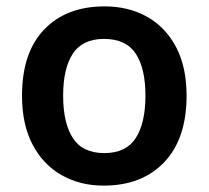

<svg xmlns="http://www.w3.org/2000/svg" viewBox="-20 -572 654 602"><path d="M565 -272Q565 -137 495 -63.5Q425 10 305 10Q231 10 173 -23Q115 -56 82 -119Q49 -182 49 -272Q49 -407 118.5 -479.5Q188 -552 308 -552Q383 -552 441 -519.5Q499 -487 532 -424.5Q565 -362 565 -272ZM178 -272Q178 -186 208.5 -139Q239 -92 307 -92Q375 -92 405.5 -139Q436 -186 436 -272Q436 -358 405.5 -404Q375 -450 306 -450Q239 -450 208.5 -404Q178 -358 178 -272Z"/></svg>

Font: Noto Sans Gujarati UI SemiBold
Style: Regular
Weight: 600
Designer: Jelle Bosma - Monotype Design Team, Universal Thirst
Foundry: Monotype Imaging Inc.
Version: Version 2.106; ttfautohint (v1.8.4.7-5d5b)